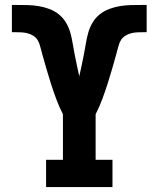

<svg xmlns="http://www.w3.org/2000/svg" viewBox="-20 -755 640 775"><path d="M166 0V-110H234V-294Q219 -323 207.5 -354Q196 -385 186 -416Q176 -447 167 -478.5Q158 -510 149 -542V-544Q148 -545 148 -545.5Q148 -546 148 -547Q144 -559 141 -571.5Q138 -584 131 -594.5Q124 -605 113 -611.5Q102 -618 90 -621Q78 -624 65.5 -624.5Q53 -625 41 -625Q38 -625 34.5 -625Q31 -625 28 -625V-735Q33 -735 37 -735Q41 -735 46 -735Q68 -735 90.5 -734.5Q113 -734 135 -730.5Q157 -727 178.5 -719Q200 -711 217.5 -697Q235 -683 246.5 -663.5Q258 -644 264 -622.5Q270 -601 273.5 -579Q277 -557 281.5 -534.5Q286 -512 290.5 -490.5Q295 -469 300 -447Q305 -469 309.5 -490.5Q314 -512 318.5 -534.5Q323 -557 326.5 -579Q330 -601 336 -622.5Q342 -644 353.5 -663.5Q365 -683 382.5 -697Q400 -711 421.5 -719Q443 -727 465 -730.5Q487 -734 509.5 -734.5Q532 -735 554 -735Q559 -735 563 -735Q567 -735 572 -735V-625Q569 -625 565.5 -625Q562 -625 559 -625Q547 -625 534.5 -624.5Q522 -624 510 -621Q498 -618 487 -611.5Q476 -605 469 -594.5Q462 -584 459 -571.5Q456 -559 452 -547Q452 -546 452 -545.5Q452 -545 451 -544V-542Q442 -510 433 -478.5Q424 -447 414 -416Q404 -385 392.5 -354Q381 -323 366 -294V-110H434V0Z"/></svg>

Font: Iosevka Slab XBdEx
Style: Regular
Weight: 800
Width: 7
Monospace: yes
Designer: Belleve Invis
Foundry: Belleve Invis
Version: Version 11.1.0; ttfautohint (v1.8.3)